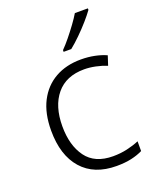

<svg xmlns="http://www.w3.org/2000/svg" viewBox="-144 -850 764 943"><g transform="rotate(-20 238.0 -378.0)"><path d="M301 10Q184 10 120.5 -62Q57 -134 57 -263Q57 -353 89 -415Q121 -477 178.5 -509.5Q236 -542 313 -542Q351 -542 385 -535Q419 -528 445 -516L429 -467Q402 -478 371 -484.5Q340 -491 312 -491Q217 -491 166.5 -430Q116 -369 116 -264Q116 -164 161 -102.5Q206 -41 301 -41Q340 -41 375 -49Q410 -57 438 -69V-18Q412 -5 378.5 2.5Q345 10 301 10ZM432 -758Q417 -737 392.5 -709Q368 -681 340 -653.5Q312 -626 287 -606H247V-615Q266 -634 288 -661Q310 -688 330.5 -716Q351 -744 364 -766H432Z"/></g></svg>

Font: Noto Sans Lao Looped Light
Style: Regular
Weight: 300
Designer: Mark Frömberg, Ben Mitchell
Foundry: The Fontpad Ltd
Version: Version 1.002; ttfautohint (v1.8.4.7-5d5b)